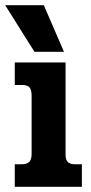

<svg xmlns="http://www.w3.org/2000/svg" viewBox="-40 -721 353 741"><path d="M-20 -701H129L207 -521H93ZM17 -87H43Q64 -87 73 -96.5Q82 -106 82 -126V-351Q82 -373 74.5 -383Q67 -393 45 -393H17V-480H213V-124Q213 -105 221.5 -96Q230 -87 250 -87H276V0H17Z"/></svg>

Font: Pridi Medium
Style: Regular
Weight: 500
Designer: Katatrad Team
Foundry: CadsonDemak
Version: Version 1.001